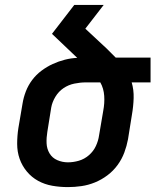

<svg xmlns="http://www.w3.org/2000/svg" viewBox="-20 -755 640 783"><path d="M257 8Q224 8 193 2.5Q162 -3 135.5 -17.5Q109 -32 89.5 -55.5Q70 -79 60 -107.5Q50 -136 50 -168.5Q50 -201 55 -233L72 -333Q76 -358 85.5 -382.5Q95 -407 111 -428.5Q127 -450 149 -466.5Q171 -483 195 -494Q219 -505 244.5 -511.5Q270 -518 295 -519L192 -617L283 -735H403L328 -638L415 -557Q424 -548 433.5 -538.5Q443 -529 452 -520H594V-419H517Q526 -389 525 -355Q524 -321 518 -287L502 -187Q497 -160 487 -133Q477 -106 459.5 -82Q442 -58 418 -40Q394 -22 367 -11Q340 0 312 4Q284 8 257 8ZM257 -93Q279 -93 301.5 -99.5Q324 -106 342.5 -122Q361 -138 371 -159.5Q381 -181 384 -203L401 -303Q404 -319 405 -334Q406 -349 405 -364Q404 -379 400 -393Q396 -407 389 -419H330Q307 -419 283 -414Q259 -409 239 -395.5Q219 -382 206 -360.5Q193 -339 189 -317L173 -217Q169 -193 170 -170.5Q171 -148 182 -129.5Q193 -111 213.5 -102Q234 -93 257 -93Z"/></svg>

Font: Iosevka Extended Oblique
Style: Bold
Weight: 700
Width: 7
Italic angle: -9°
Monospace: yes
Designer: Belleve Invis
Foundry: Belleve Invis
Version: Version 32.5.0; ttfautohint (v1.8.4)